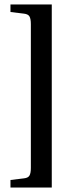

<svg xmlns="http://www.w3.org/2000/svg" viewBox="-20 -712 375 860"><path d="M26.9 94.2 86.9 86.9Q106 85 112.1 74.2Q118.2 63.5 118.2 40V-604Q118.2 -627.4 112.1 -638.2Q106 -648.9 86.9 -650.9L26.9 -658.2V-691.9H211.9V127.9H26.9Z"/></svg>

Font: Linguistics Pro
Style: Bold
Weight: 700
Designer: Stefan Peev, Context Ltd
Foundry: Stefan Peev, Context Ltd
Version: Version 001.000